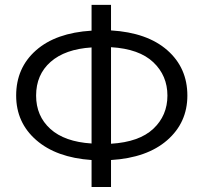

<svg xmlns="http://www.w3.org/2000/svg" viewBox="-20 -751 817 771"><path d="M347.7 -560.5Q241.2 -553.7 183.1 -502.4Q125 -451.2 125 -367.2Q125 -285.2 182.1 -233.4Q239.3 -181.6 347.7 -174.8ZM425.8 -561.5V-173.8Q539.1 -180.7 595.7 -233.9Q652.3 -287.1 652.3 -367.2Q652.3 -447.3 595.7 -501Q539.1 -554.7 425.8 -561.5ZM347.7 -108.4Q206.1 -118.2 125.5 -188.5Q44.9 -258.8 44.9 -367.2Q44.9 -478.5 124.5 -548.8Q204.1 -619.1 347.7 -627.9V-731.4H425.8V-628.9Q571.3 -620.1 651.9 -549.3Q732.4 -478.5 732.4 -367.2Q732.4 -258.8 651.4 -188Q570.3 -117.2 425.8 -108.4V0H347.7Z"/></svg>

Font: Gothic A1
Style: Regular
Weight: 400
Designer: HanYang I&C Co.,Ltd.
Foundry: HanYang I&C Co.,Ltd.
Version: Version 2.50